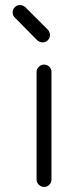

<svg xmlns="http://www.w3.org/2000/svg" viewBox="-20 -741 318 761"><path d="M178 -602Q178 -590 169.5 -581.5Q161 -573 149 -573Q138 -573 128 -581L39 -671Q30 -680 30 -692Q30 -704 38.5 -712.5Q47 -721 59 -721Q70 -721 80 -713L170 -623Q178 -613 178 -602ZM184 -29Q184 -17 175.5 -8.5Q167 0 155 0Q143 0 134 -8.5Q125 -17 125 -29V-456Q125 -468 134 -476.5Q143 -485 155 -485Q167 -485 175.5 -476.5Q184 -468 184 -456Z"/></svg>

Font: Hanken Light
Style: Light
Weight: 300
Designer: Alfredo Marco Pradil
Foundry: Hanken Design Co.
Version: Version 2.06 2014